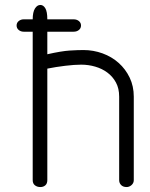

<svg xmlns="http://www.w3.org/2000/svg" viewBox="-20 -753 607 775"><path d="M76 -625Q64 -625 55.5 -632Q47 -639 47 -650Q47 -661 55.5 -668Q64 -675 76 -675H112Q112 -704 121 -718.5Q130 -733 143 -733Q155 -733 163 -719.5Q171 -706 171 -675H277Q290 -675 298.5 -668Q307 -661 307 -650Q307 -639 298.5 -632Q290 -625 277 -625H171V-534Q229 -547 261.5 -549Q294 -551 317 -551Q357 -551 394 -537.5Q431 -524 459 -499Q487 -474 503.5 -439.5Q520 -405 520 -363V-26Q520 -14 511 -6Q502 2 491 2Q477 2 469 -6Q461 -14 461 -26V-363Q461 -396 448 -420Q435 -444 413.5 -460Q392 -476 364.5 -484Q337 -492 308 -492Q281 -492 243.5 -487.5Q206 -483 171 -476V-26Q171 -12 163 -5Q155 2 143 2Q130 2 121 -5Q112 -12 112 -26V-625Z"/></svg>

Font: VDS
Style: Thin
Weight: 100
Width: 0
Designer: artmaker
Foundry: artmaker
Version: Version 1.000 2012 initial release